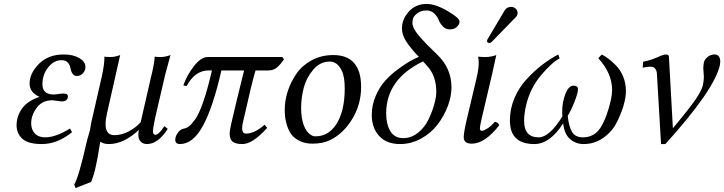

<svg xmlns="http://www.w3.org/2000/svg" viewBox="-20 -718 3670 973"><path d="M245 -210Q194 -210 166 -172Q138 -134 138 -93Q138 -61 156.5 -41.5Q175 -22 209 -22Q263 -22 335 -67L345 -48Q271 12 192 12Q122 12 93 -15Q64 -42 64 -83Q64 -128 91 -167Q118 -206 180 -227Q130 -250 130 -294Q130 -347 177.5 -394.5Q225 -442 303 -442Q351 -442 382 -423.5Q413 -405 413 -379Q413 -361 400.5 -347Q388 -333 370 -333Q355 -333 347 -345.5Q339 -358 337 -373Q335 -388 324 -400.5Q313 -413 291 -413Q253 -413 224 -376.5Q195 -340 195 -291Q195 -239 253 -239L264 -240Q275 -242 287 -243Q299 -244 302 -244Q324 -244 324 -230Q324 -204 292 -204Q288 -204 268.5 -207Q249 -210 245 -210Z M818 -343 767 -124Q755 -67 755 -54Q755 -35 767 -35Q785 -35 813 -79L830 -65Q781 12 725 12Q705 12 693 -0.5Q681 -13 681 -36Q681 -46 684 -60Q607 12 532 12Q504 12 489 0Q487 2 482 36.5Q477 71 466.5 120.5Q456 170 442 204L363 235L356 217Q379 180 418 7Q421 -8 427.5 -29Q434 -50 436 -59Q437 -64 440 -83Q443 -102 446 -112L494 -322Q509 -387 509 -424V-431Q519 -429 540 -429Q562 -429 589 -439L523 -147Q515 -113 515 -89Q515 -33 560 -33Q596 -33 633 -52.5Q670 -72 693 -99L744 -322Q762 -392 764 -431Q774 -429 795 -429Q817 -429 844 -439Q826 -375 818 -343Z M1411 -429 1419 -417Q1399 -388 1381.5 -374.5Q1364 -361 1340 -361H1275Q1257 -303 1213 -106Q1207 -83 1207 -68Q1207 -41 1227 -41Q1270 -41 1321 -86L1334 -70Q1260 12 1209 12Q1174 12 1159 0Q1144 -12 1144 -40Q1144 -58 1152 -92Q1175 -193 1217 -361H1102Q1059 -173 1008.5 -80.5Q958 12 892 12Q868 12 868 -11Q868 -14 870 -22Q872 -33 883.5 -48Q895 -63 911 -66Q926 -69 937.5 -77.5Q949 -86 968.5 -112.5Q988 -139 1010 -202Q1032 -265 1054 -361H1037Q968 -361 926 -282L909 -285Q927 -337 963 -383Q999 -429 1032 -429Z M1506 -170Q1506 -145 1509.5 -123Q1513 -101 1518.5 -86Q1524 -71 1531 -59.5Q1538 -48 1546.5 -41Q1555 -34 1562.5 -30.5Q1570 -27 1578 -27Q1644 -27 1684 -88Q1727 -154 1727 -270Q1727 -331 1711 -362Q1689 -406 1651 -406Q1602 -406 1567 -364.5Q1532 -323 1519 -272Q1506 -221 1506 -170ZM1423 -162Q1423 -209 1438.5 -256.5Q1454 -304 1483 -345.5Q1512 -387 1560.5 -413Q1609 -439 1669 -439Q1810 -439 1810 -277Q1810 -190 1766 -116.5Q1722 -43 1655 -9Q1617 10 1563 10Q1527 10 1500 -3Q1473 -16 1458.5 -34.5Q1444 -53 1435.5 -79Q1427 -105 1425 -123.5Q1423 -142 1423 -162Z M1864 -136Q1864 -186 1884 -232Q1904 -278 1932 -309Q1960 -340 1996.5 -367Q2033 -394 2057 -407.5Q2081 -421 2103 -430L2091 -442Q2051 -486 2034 -515.5Q2017 -545 2017 -574Q2017 -621 2052 -659.5Q2087 -698 2142 -698Q2188 -698 2250 -661Q2309 -627 2309 -608Q2309 -595 2295.5 -582Q2282 -569 2260 -569Q2239 -569 2224.5 -584Q2210 -599 2203 -617Q2196 -635 2180.5 -650Q2165 -665 2142 -665Q2113 -665 2095 -651Q2077 -637 2073.5 -625Q2070 -613 2070 -603Q2070 -583 2086.5 -558.5Q2103 -534 2143 -493L2197 -440Q2268 -371 2268 -275Q2268 -230 2249.5 -180.5Q2231 -131 2198 -87.5Q2165 -44 2114.5 -16Q2064 12 2007 12Q1939 12 1901.5 -29Q1864 -70 1864 -136ZM2024 -18Q2064 -18 2098 -45Q2132 -72 2151 -111.5Q2170 -151 2180.5 -188.5Q2191 -226 2191 -253Q2191 -332 2147 -381L2124 -407Q1937 -317 1937 -143Q1937 -89 1958 -53.5Q1979 -18 2024 -18Z M2422 -55Q2431 -55 2450 -67Q2469 -79 2487 -100Q2504 -100 2510 -83Q2437 10 2371 10Q2330 10 2330 -23Q2330 -47 2346 -115L2395 -322Q2406 -369 2406 -399Q2406 -414 2403 -429L2406 -431Q2414 -429 2441 -429Q2468 -429 2495 -439L2474 -343L2422 -122Q2412 -79 2412 -68Q2412 -55 2422 -55ZM2570 -683Q2584 -683 2593.5 -674Q2603 -665 2603 -652Q2603 -647 2602 -645Q2600 -636 2593 -630L2474 -508Q2466 -500 2461 -500Q2448 -500 2448 -511Q2448 -513 2449 -514Q2449 -517 2453 -523L2538 -666Q2549 -683 2570 -683Z M3152 -256Q3152 -224 3139.5 -181.5Q3127 -139 3103.5 -94Q3080 -49 3036 -18.5Q2992 12 2938 12Q2898 12 2869 -13Q2840 -38 2834 -93Q2767 12 2688 12Q2564 12 2564 -107Q2564 -166 2587 -220.5Q2610 -275 2649 -317Q2688 -359 2727 -389Q2766 -419 2809 -442L2816 -422Q2777 -402 2722 -337Q2667 -272 2646 -184Q2636 -140 2636 -105Q2636 -22 2710 -22Q2764 -22 2830 -128Q2829 -136 2829 -151Q2829 -201 2845.5 -242.5Q2862 -284 2886 -284Q2909 -284 2909 -266Q2909 -247 2891.5 -202.5Q2874 -158 2857 -131Q2863 -75 2879.5 -48.5Q2896 -22 2934 -22Q2993 -22 3024.5 -73Q3056 -124 3076 -212Q3082 -240 3082 -262Q3082 -346 3012 -423L3030 -442Q3046 -433 3062 -421.5Q3078 -410 3101 -387Q3124 -364 3138 -330Q3152 -296 3152 -256Z M3309 -344Q3308 -360 3301.5 -368.5Q3295 -377 3289 -378.5Q3283 -380 3273 -380Q3258 -380 3237 -375L3239 -405Q3279 -413 3310.5 -427.5Q3342 -442 3355 -442Q3370 -442 3370 -429L3390 -68Q3471 -165 3503.5 -212Q3536 -259 3542 -286Q3547 -310 3547 -329Q3547 -338 3545.5 -351Q3544 -364 3544 -372Q3544 -383 3547 -401Q3550 -416 3565.5 -429Q3581 -442 3600 -442Q3630 -442 3630 -405Q3630 -399 3628 -387Q3599 -261 3352 12H3330Z"/></svg>

Font: Linux Libertine O
Style: Italic
Weight: 400
Italic angle: -12°
Designer: Philipp H. Poll
Foundry: Philipp H. Poll
Version: Version 5.1.6